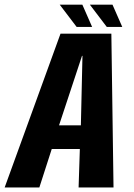

<svg xmlns="http://www.w3.org/2000/svg" viewBox="-54 -824 588 844"><path d="M-33.5 0H119L173.5 -169H297L291.5 0H445L435.5 -676H212ZM205.5 -273 306.5 -578.5H308.5L301.5 -273ZM415.5 -705.5H483.5L440.5 -803.5H341ZM283 -705.5H351L308 -803.5H208.5Z"/></svg>

Font: Anybody Condensed
Style: Bold Italic
Weight: 700
Width: 3
Italic angle: -10°
Version: Version 1.113;gftools[0.9.25]